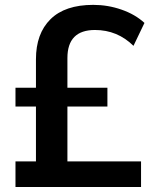

<svg xmlns="http://www.w3.org/2000/svg" viewBox="-20 -749 626 769"><path d="M42 0V-102.5H124V-322.3H42V-397.5H124V-511.7Q124 -614.3 182.1 -671.9Q240.2 -729.5 353.5 -729.5Q412.1 -729.5 466.8 -710.4Q521.5 -691.4 558.6 -657.2L514.6 -565.4Q450.2 -628.9 360.4 -628.9Q250 -628.9 250 -516.6V-397.5H410.2V-322.3H250V-102.5H544.9V0Z"/></svg>

Font: Min Sans SemiBold
Style: Regular
Weight: 600
Designer: Jinseong-Kim, NotoSansCJK, Nunito
Foundry: Jinseong-Kim
Version: Version 1.400;Glyphs 3.1.2 (3151)